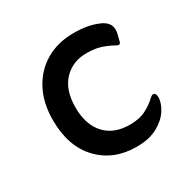

<svg xmlns="http://www.w3.org/2000/svg" viewBox="-100 -469 563 571"><g transform="rotate(-30 181.5 -183.5)"><path d="M312 -282Q290 -294 270.5 -300Q251 -306 223 -306Q176 -306 145.5 -274Q115 -242 115 -182Q115 -124 145 -90.5Q175 -57 231 -57Q264 -57 286.5 -69Q309 -81 322 -94Q324 -96 327.5 -98.5Q331 -101 334 -101Q344 -101 344 -86Q344 -66 329.5 -43.5Q315 -21 286.5 -5.5Q258 10 215 10Q136 10 87 -41.5Q38 -93 38 -183Q38 -242 61 -285.5Q84 -329 125 -353Q166 -377 220 -377Q246 -377 265.5 -373.5Q285 -370 304 -362Q343 -346 332 -307L327 -287Q325 -279 320 -279Q317 -279 312 -282Z"/></g></svg>

Font: Zain
Style: Regular
Weight: 400
Designer: Zain,Boutros
Foundry: Mobile Telecommunications Company (Zain), 2024
Version: Version 1.51; ttfautohint (v1.8.4)